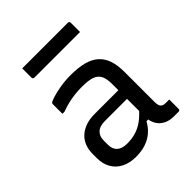

<svg xmlns="http://www.w3.org/2000/svg" viewBox="-208 -877 1017 1017"><g transform="rotate(-45 300.0 -369.0)"><path d="M497 -351Q497 -323.4 497 -295.3Q497 -267.2 497 -238.7Q497 -210.1 497 -181.9Q497 -153.6 497 -126.3Q497 -112.7 499.4 -103.9Q501.8 -95.1 507.1 -89.8Q511.9 -85 519 -82.9Q526.1 -80.9 536.1 -80.9Q538.5 -80.9 541 -80.9Q543.5 -80.9 545.9 -80.9H561.2Q561.2 -63.1 561.2 -45.9Q561.2 -28.7 561.2 -11Q561.2 -5.4 558.2 -2.7Q555.2 0 550.2 0Q545.2 0 534.7 0Q524.2 0 515.4 0Q491.7 0 471.9 -6.9Q452.1 -13.7 436.9 -27.7Q421.8 -41.7 413.7 -62.5Q405.5 -83.3 405.5 -111.1Q405.5 -145.8 405.5 -183.4Q405.5 -221 405.5 -255.7Q405.5 -272.1 405.5 -288.2Q405.5 -304.3 405.5 -320.3Q405.5 -336.3 405.5 -352.3Q405.5 -392.5 394.1 -414.9Q382.6 -437.3 356.1 -446.5Q329.5 -455.7 282.8 -455.7Q253.6 -455.7 226.8 -452.6Q200 -449.5 174.7 -443.4Q149.5 -437.2 122.9 -427.4H107.6Q107.6 -445.3 107.6 -463.2Q107.6 -481.2 107.6 -498.6Q107.6 -502.1 108.6 -504.3Q109.6 -506.5 110.6 -507.5Q116 -512.9 141.6 -521Q167.3 -529.1 204.7 -535.4Q242.1 -541.8 282.8 -541.8Q339 -541.8 379.7 -531.3Q420.3 -520.7 446.2 -497.9Q472.1 -475 484.6 -438.9Q497 -402.8 497 -351ZM162 -141.5Q162 -108 181.6 -90.4Q201.2 -72.9 239.5 -72.9Q273.9 -72.9 304.2 -81.9Q334.6 -90.9 363.8 -112.4Q393.1 -133.9 424.1 -172V-84.7H394.5Q378 -54.2 353.5 -33Q328.9 -11.8 296.2 -0.9Q263.4 10 223.3 10Q176 10 141.8 -7.3Q107.6 -24.7 89.1 -56.6Q70.5 -88.5 70.5 -132.2V-164Q70.5 -197.1 81.2 -223.4Q91.9 -249.6 112.4 -268Q132.9 -286.4 161.9 -296.3Q190.9 -306.2 227.5 -306.2Q261.9 -306.2 294.5 -306.2Q327.1 -306.2 359.2 -306.2Q391.2 -306.2 424.3 -306.2Q432.7 -306.2 436.6 -295.5Q440.5 -284.7 441.5 -269.8Q442.5 -255 442.5 -241.4Q405.5 -241.4 373.6 -241.4Q341.8 -241.4 309.7 -241.4Q277.7 -241.4 239.5 -241.4Q219.4 -241.4 204.7 -236.5Q190 -231.7 179.7 -221.4Q171.1 -212.8 166.5 -200.3Q162 -187.9 162 -172.1ZM127 -748.1H468.9Q474 -748.1 477 -745.1Q480 -742.1 480 -737.1Q480 -725.7 480 -714.3Q480 -702.9 480 -691.5Q480 -680.1 480 -667.8H138.1Q135 -667.8 132.5 -669.3Q130 -670.8 128.5 -673.3Q127 -675.8 127 -678.8Q127 -691.1 127 -702.5Q127 -713.9 127 -725.3Q127 -736.7 127 -748.1Z"/></g></svg>

Font: Recursive Sans Linear Light
Style: Regular
Weight: 300
Version: Version 1.085